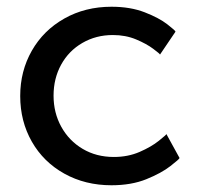

<svg xmlns="http://www.w3.org/2000/svg" viewBox="-20 -538 587 570"><path d="M311 -518Q367 -518 409.5 -501.5Q452 -485 476.5 -466Q501 -447 501 -444L455 -376Q455 -378 435 -393Q415 -408 384 -421Q353 -434 315 -434Q265 -434 224.5 -410.5Q184 -387 161.5 -346Q139 -305 139 -254Q139 -203 162 -161.5Q185 -120 225.5 -96Q266 -72 318 -72Q360 -72 394.5 -87Q429 -102 451.5 -120Q474 -138 474 -140L513 -69Q513 -66 486 -45Q459 -24 414.5 -6Q370 12 311 12Q233 12 171 -22.5Q109 -57 74.5 -117.5Q40 -178 40 -253Q40 -327 74.5 -387.5Q109 -448 171 -483Q233 -518 311 -518Z"/></svg>

Font: Museo Sans Medium
Style: Regular
Weight: 500
Designer: Jos Buivenga
Foundry: Jos Buivenga & Rosetta Type Foundry (extension, remastering)
Version: Version 3.600;PS 1.000;hotconv 1.0.88;makeotf.lib2.5.647800;